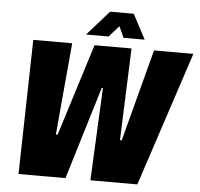

<svg xmlns="http://www.w3.org/2000/svg" viewBox="-63 -1051 1163 1116"><g transform="rotate(5 519.0 -493.0)"><path d="M406.2 -841.8H537.6L595.7 -906.7L625 -841.8H748.5L671.9 -986.3H534.2ZM85.9 0H359.9L524.4 -541H531.2L505.4 0H779.3L1037.6 -784.2H808.1L666.5 -247.6H656.2L676.8 -784.2H460.9L292.5 -247.6H282.2L330.6 -784.2H103.5Z"/></g></svg>

Font: Decalotype Black Italic
Style: Regular
Weight: 900
Italic angle: -10°
Designer: Alfredo Marco Pradil
Foundry: Alfredo Marco Pradil
Version: Version 1.0